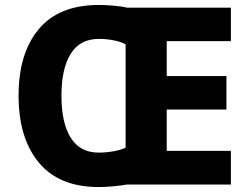

<svg xmlns="http://www.w3.org/2000/svg" viewBox="-20 -745 1007 775"><path d="M494 -714H912V-579H653V-438H894V-303H653V-136H912V0H491Q471 4 438 7Q405 10 378 10Q219 10 137 -88.5Q55 -187 55 -359Q55 -530 136.5 -627.5Q218 -725 379 -725Q407 -725 440 -722Q473 -719 494 -714ZM228 -358Q228 -249 265.5 -189Q303 -129 378 -129Q409 -129 439 -134.5Q469 -140 487 -149V-566Q470 -576 440 -582Q410 -588 379 -588Q303 -588 265.5 -528Q228 -468 228 -358Z"/></svg>

Font: Noto Sans UI ExtraBold
Style: Regular
Weight: 800
Designer: Monotype Design Team
Foundry: Monotype Imaging Inc.
Version: Version 1.001